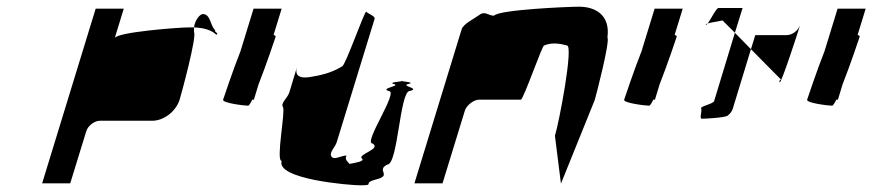

<svg xmlns="http://www.w3.org/2000/svg" viewBox="-20 -736 2608 574"><path d="M106 -188H190L238 -344C243 -360 262 -375 279 -375H435C470 -375 506 -403 517 -438C522 -454 569 -627 560 -640V-654H542C514 -654 329 -640 323 -622L350 -710H266ZM560 -654C563 -678 579 -694 586 -694C610 -694 608 -660 623 -646C621 -638 635 -638 627 -632C611 -647 588 -653 560 -654Z M647 -438C644 -428 711 -420 722 -420C724 -420 729 -427 734 -438H739L753 -484C776 -542 802 -620 804 -626C805 -628 802 -630 798 -632L822 -710H738L699 -583C676 -525 649 -444 647 -438Z M826 -416C834 -404 804 -255 822 -255C805 -200 1026 -182 1057 -182C1105 -182 1059 -188 1106 -200C1153 -212 1103 -227 1138 -244C1170 -244 1175 -464 1205 -464C1239 -472 1175 -479 1201 -485C1220 -489 1194 -492 1182 -493C1171 -492 1141 -489 1157 -485C1181 -479 1114 -472 1142 -464C1174 -464 1064 -307 1094 -307C1121 -290 1048 -275 1062 -262C1072 -254 1042 -249 1024 -246C1024 -250 1008 -258 1016 -271C999 -271 979 -256 971 -268C963 -280 982 -295 987 -312L1100 -680C1102 -688 1080 -695 1075 -701C1071 -707 1012 -538 1003 -538C982 -524 952 -513 914 -507C886 -501 858 -503 868 -536L845 -460C840 -443 818 -428 826 -416ZM1182 -493C1177 -494 1175 -494 1182 -494C1189 -494 1187 -494 1182 -493Z M1219 -188H1303L1370 -406C1375 -421 1396 -438 1412 -438H1537C1545 -438 1603 -607 1607 -600C1625 -608 1647 -608 1675 -600C1695 -600 1652 -372 1639 -330L1657 -187L1758 -437C1763 -454 1804 -612 1796 -624C1805 -692 1759 -716 1711 -716C1679 -716 1470 -707 1457 -689C1440 -689 1430 -704 1414 -692C1398 -680 1365 -665 1360 -648Z M1846 -438C1843 -428 1910 -420 1921 -420C1923 -420 1928 -427 1933 -438H1938L1952 -484C1975 -542 2001 -620 2003 -626C2004 -628 2001 -630 1997 -632L2021 -710H1937L1898 -583C1875 -525 1848 -444 1846 -438Z M2090 -662C2091 -661 2094 -663 2096 -666C2093 -665 2089 -663 2090 -662ZM2096 -666C2105 -678 2121 -712 2128 -712H2200L2177 -638L2140 -675C2124 -671 2105 -669 2096 -666ZM2076 -412C2080 -406 2070 -381 2078 -381C2087 -381 2146 -384 2155 -390C2163 -396 2169 -404 2171 -412L2225 -589L2177 -638L2115 -434C2112 -425 2072 -418 2076 -412ZM2225 -589 2238 -631H2332C2348 -631 2366 -644 2372 -661C2368 -647 2315 -484 2311 -490C2306 -497 2321 -500 2313 -500ZM2372 -661V-662Z M2393 -438C2390 -428 2457 -420 2468 -420C2470 -420 2475 -427 2480 -438H2485L2499 -484C2522 -542 2548 -620 2550 -626C2551 -628 2548 -630 2544 -632L2568 -710H2484L2445 -583C2422 -525 2395 -444 2393 -438Z"/></svg>

Font: bitstorm
Style: obl
Weight: 400
Version: Version 0.2